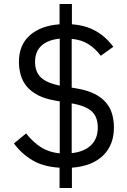

<svg xmlns="http://www.w3.org/2000/svg" viewBox="-20 -831 640 964"><path d="M279 11Q196 6 141 -27.5Q86 -61 50 -111L111 -161Q147 -116 187 -91Q227 -66 280 -61V-322L257 -326Q205 -335 170 -353.5Q135 -372 114 -397.5Q93 -423 84 -454.5Q75 -486 75 -520Q75 -605 129.5 -653.5Q184 -702 279 -709V-811H341V-709Q410 -704 460.5 -675.5Q511 -647 549 -596L486 -551Q459 -587 424.5 -609Q390 -631 340 -636V-391L370 -386Q421 -377 456 -359Q491 -341 512.5 -315.5Q534 -290 543 -258Q552 -226 552 -191Q552 -103 497.5 -50Q443 3 341 11V113H279ZM156 -520Q156 -471 184.5 -443Q213 -415 280 -401V-637Q220 -631 188 -601.5Q156 -572 156 -520ZM471 -190Q471 -244 440.5 -272Q410 -300 340 -312V-62Q403 -69 437 -102Q471 -135 471 -190Z"/></svg>

Font: IBM Plex Mono
Style: Regular
Weight: 400
Monospace: yes
Designer: Mike Abbink, Paul van der Laan, Pieter van Rosmalen
Foundry: Bold Monday
Version: Version 2.3